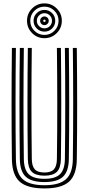

<svg xmlns="http://www.w3.org/2000/svg" viewBox="-20 -1076 511 1105"><path d="M235.8 8.5Q136.8 8.5 93.2 -30.6Q49.8 -69.8 48.5 -160Q46.5 -313.2 46.5 -474.4Q46.5 -635.5 48.5 -800H71.5Q69.5 -646.5 69.4 -483.6Q69.2 -320.8 71.5 -160.5Q72.5 -79.5 110.8 -44.8Q149 -10 235.8 -10Q321.8 -10 360 -44.8Q398.2 -79.5 399.2 -160.5Q401.2 -318.8 401.2 -479.8Q401.2 -640.8 399.2 -800H422Q424 -640.8 424.1 -480.4Q424.2 -320 422 -160Q420.8 -69.8 377.5 -30.6Q334.2 8.5 235.8 8.5ZM235.8 -28.2Q161 -28.2 128.1 -59Q95.2 -89.8 94.2 -160.8Q92 -322.2 92.1 -481.4Q92.2 -640.5 94.2 -800H117.2Q115.2 -644 115.1 -483Q115 -322 117.2 -161Q118 -99.5 145.6 -73.1Q173.2 -46.8 235.8 -46.8Q297.8 -46.8 325.1 -73.1Q352.5 -99.5 353.5 -161Q355.5 -319.2 355.5 -479.9Q355.5 -640.5 353.5 -800H376.2Q378.2 -639.2 378.4 -479.9Q378.5 -320.5 376.2 -160.8Q375.2 -89.8 342.6 -59Q310 -28.2 235.8 -28.2ZM235.8 -65Q185.5 -65 163.1 -87.2Q140.8 -109.5 140.2 -161.2Q138 -322.5 138.1 -481.4Q138.2 -640.2 140.2 -800H163Q161 -646.5 161 -483.6Q161 -320.8 163 -161.5Q163.5 -120 180.2 -101.6Q197 -83.2 235.8 -83.2Q274 -83.2 290.5 -101.6Q307 -120 307.5 -161.5Q309.8 -320.8 309.6 -480.6Q309.5 -640.5 307.5 -800H330.5Q332.5 -638.8 332.6 -479.8Q332.8 -320.8 330.5 -161.2Q329.8 -109.5 307.5 -87.2Q285.2 -65 235.8 -65ZM235.8 -856.2Q194 -856.2 164.8 -885.5Q135.5 -914.8 135.5 -956.5Q135.5 -998 164.8 -1027.2Q194 -1056.5 235.8 -1056.5Q277.2 -1056.5 306.5 -1027.2Q335.8 -998 335.8 -956.5Q335.8 -914.8 306.5 -885.5Q277.2 -856.2 235.8 -856.2ZM235.8 -875Q269.5 -875 293.2 -898.8Q317 -922.5 317 -956.5Q317 -990.2 293.2 -1014Q269.5 -1037.8 235.8 -1037.8Q201.8 -1037.8 178 -1014Q154.2 -990.2 154.2 -956.5Q154.2 -922.5 178 -898.8Q201.8 -875 235.8 -875ZM235.8 -894Q209.8 -894 191.5 -912.2Q173.2 -930.5 173.2 -956.5Q173.2 -982.5 191.5 -1000.6Q209.8 -1018.8 235.8 -1018.8Q261.8 -1018.8 279.9 -1000.6Q298 -982.5 298 -956.5Q298 -930.5 279.9 -912.2Q261.8 -894 235.8 -894ZM235.8 -912.8Q253.8 -912.8 266.5 -925.5Q279.2 -938.2 279.2 -956.5Q279.2 -974.5 266.5 -987.2Q253.8 -1000 235.8 -1000Q217.8 -1000 204.9 -987.2Q192 -974.5 192 -956.5Q192 -938.2 204.9 -925.5Q217.8 -912.8 235.8 -912.8ZM235.8 -931.5Q225.2 -931.5 218.1 -938.8Q211 -946 211 -956.5Q211 -966.8 218.1 -974Q225.2 -981.2 235.8 -981.2Q246 -981.2 253.2 -974Q260.5 -966.8 260.5 -956.5Q260.5 -946 253.2 -938.8Q246 -931.5 235.8 -931.5ZM235.8 -949.8Q242.2 -949.8 242.2 -956.5Q242.2 -963 235.8 -963Q229 -963 229 -956.5Q229 -949.8 235.8 -949.8Z"/></svg>

Font: Big Shoulders Inline Text
Style: Bold
Weight: 700
Designer: Patric King
Foundry: XO Type Co
Version: Version 1.000